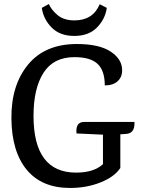

<svg xmlns="http://www.w3.org/2000/svg" viewBox="-20 -916 702 951"><path d="M397 -312H646Q646 -312 646 -304Q646 -257 607 -253L580 -251H576V-84Q547 -40 478 -12.5Q409 15 327 15Q187 15 112.5 -75Q38 -165 36.5 -329.5Q35 -494 119 -596Q203 -698 361 -698Q471 -698 528 -660.5Q585 -623 585 -568Q585 -534 562.5 -513.5Q540 -493 499 -493Q499 -566 463.5 -599.5Q428 -633 349 -633Q245 -633 195.5 -555.5Q146 -478 146 -342Q146 -61 357 -61Q445 -61 490 -103V-249L359 -255Q353 -312 397 -312ZM187 -877 222 -896Q235 -866 266 -840.5Q297 -815 349 -815Q440 -815 474 -895L509 -877Q501 -821 460 -779.5Q419 -738 348 -738Q277 -738 236 -779.5Q195 -821 187 -877Z"/></svg>

Font: Karma SemiBold
Style: Regular
Weight: 600
Designer: Joana Correia
Foundry: Indian Type Foundry
Version: Version 1.202;PS 1.0;hotconv 1.0.78;makeotf.lib2.5.61930; tt